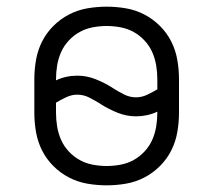

<svg xmlns="http://www.w3.org/2000/svg" viewBox="-20 -548 640 576"><path d="M300 8Q271 8 242 3Q213 -2 187 -15.5Q161 -29 140 -50Q119 -71 106 -97Q93 -123 88 -152Q83 -181 83 -210V-310Q83 -339 88 -368Q93 -397 106 -423Q119 -449 140 -470Q161 -491 187 -504.5Q213 -518 242 -523Q271 -528 300 -528Q329 -528 358 -523Q387 -518 413 -504.5Q439 -491 460 -470Q481 -449 494 -423Q507 -397 512 -368Q517 -339 517 -310V-210Q517 -181 512 -152Q507 -123 494 -97Q481 -71 460 -50Q439 -29 413 -15.5Q387 -2 358 3Q329 8 300 8ZM388 -256Q405 -256 421 -263.5Q437 -271 452 -280V-310Q452 -331 448.5 -352Q445 -373 436.5 -392Q428 -411 413.5 -426.5Q399 -442 381 -452Q363 -462 342 -466Q321 -470 300 -470Q279 -470 258 -466Q237 -462 219 -452Q201 -442 186.5 -426.5Q172 -411 163.5 -392Q155 -373 151.5 -352Q148 -331 148 -310V-307Q163 -314 179 -317.5Q195 -321 212 -321Q240 -321 266.5 -310.5Q293 -300 317 -285L318 -284Q318 -284 318 -284Q318 -284 318 -284Q334 -274 351.5 -265Q369 -256 388 -256ZM300 -50Q321 -50 342 -54Q363 -58 381 -68Q399 -78 413.5 -93.5Q428 -109 436.5 -128Q445 -147 448.5 -168Q452 -189 452 -210V-213Q437 -206 421 -202.5Q405 -199 388 -199Q360 -199 333.5 -209.5Q307 -220 283 -235L282 -236Q282 -236 282 -236Q282 -236 282 -236Q266 -246 248.5 -255Q231 -264 212 -264Q195 -264 179 -256.5Q163 -249 148 -240V-210Q148 -189 151.5 -168Q155 -147 163.5 -128Q172 -109 186.5 -93.5Q201 -78 219 -68Q237 -58 258 -54Q279 -50 300 -50Z"/></svg>

Font: Iosevka SS04 Light Extended
Style: Regular
Weight: 300
Width: 7
Monospace: yes
Designer: Belleve Invis
Foundry: Belleve Invis
Version: Version 19.0.0; ttfautohint (v1.8.4)